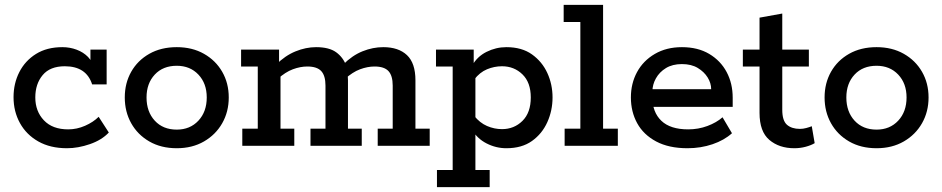

<svg xmlns="http://www.w3.org/2000/svg" viewBox="-20 -603 3895 794"><path d="M257 10Q188 10 138.5 -18Q89 -46 62.5 -94Q36 -142 36 -201Q36 -258 60 -305Q84 -352 129 -380Q174 -408 238 -408Q269 -408 297 -397.5Q325 -387 344 -367.5Q363 -348 365 -322L354 -320V-398H421V-254H361Q337 -329 248 -329Q187 -329 156.5 -292.5Q126 -256 126 -200Q126 -143 161.5 -105.5Q197 -68 262 -68Q298 -68 332 -83Q366 -98 388 -120L430 -55Q401 -24 352 -7Q303 10 257 10Z M711 10Q646 10 597.5 -18Q549 -46 522.5 -93.5Q496 -141 496 -200Q496 -259 522.5 -306Q549 -353 597.5 -380.5Q646 -408 711 -408Q775 -408 823.5 -380.5Q872 -353 899 -306Q926 -259 926 -200Q926 -141 899 -93.5Q872 -46 823.5 -18Q775 10 711 10ZM711 -67Q766 -67 800.5 -104Q835 -141 835 -200Q835 -258 800.5 -294.5Q766 -331 711 -331Q654 -331 620 -294.5Q586 -258 586 -200Q586 -141 620 -104Q654 -67 711 -67Z M982 0V-71H1046V-328H977V-398H1134V-338L1121 -335Q1159 -373 1202 -390.5Q1245 -408 1287 -408Q1341 -408 1370 -387Q1399 -366 1412 -331L1399 -336Q1437 -374 1479.5 -391Q1522 -408 1565 -408Q1628 -408 1663 -375Q1698 -342 1698 -271V-71H1757V0H1542V-71H1604V-249Q1604 -290 1586.5 -309Q1569 -328 1529 -328Q1500 -328 1469 -316.5Q1438 -305 1406 -276L1414 -319Q1417 -307 1418 -292.5Q1419 -278 1419 -271V-71H1476V0H1264V-71H1326V-249Q1326 -290 1308.5 -309Q1291 -328 1251 -328Q1222 -328 1191 -316.5Q1160 -305 1128 -276L1140 -303V-71H1197V0Z M1783 -398H1939V-332L1932 -331Q1953 -369 1992 -388.5Q2031 -408 2074 -408Q2138 -408 2180 -378Q2222 -348 2243.5 -301Q2265 -254 2265 -200Q2265 -146 2243.5 -98Q2222 -50 2180 -20Q2138 10 2074 10Q2031 10 1992 -10Q1953 -30 1932 -67L1946 -66V100H2005V171H1787V100H1852V-328H1783ZM2056 -69Q2106 -69 2140.5 -103Q2175 -137 2175 -200Q2175 -262 2140.5 -295.5Q2106 -329 2056 -329Q2024 -329 1994 -316.5Q1964 -304 1941 -274L1946 -310V-85L1941 -124Q1964 -95 1994 -82Q2024 -69 2056 -69Z M2315 0V-71H2380V-512H2311V-583H2474V-71H2535V0Z M2823 10Q2746 10 2693.5 -18Q2641 -46 2615 -93.5Q2589 -141 2589 -200Q2589 -258 2614.5 -305Q2640 -352 2688 -380Q2736 -408 2800 -408Q2866 -408 2913 -380Q2960 -352 2985 -305Q3010 -258 3010 -199V-161H2641V-234H2921Q2921 -259 2906.5 -282.5Q2892 -306 2865.5 -322Q2839 -338 2800 -338Q2761 -338 2734 -321.5Q2707 -305 2692.5 -279Q2678 -253 2678 -225V-200Q2678 -139 2715 -103.5Q2752 -68 2826 -68Q2868 -68 2905.5 -82Q2943 -96 2968 -118L3007 -52Q2975 -23 2926.5 -6.5Q2878 10 2823 10Z M3265 10Q3202 10 3161.5 -24.5Q3121 -59 3121 -136V-328H3052V-398H3121V-530L3215 -547V-398H3325V-328H3215V-149Q3215 -104 3234.5 -87Q3254 -70 3288 -70Q3301 -70 3314 -73.5Q3327 -77 3337 -81L3349 -11Q3334 -2 3311.5 4Q3289 10 3265 10Z M3605 10Q3540 10 3491.5 -18Q3443 -46 3416.5 -93.5Q3390 -141 3390 -200Q3390 -259 3416.5 -306Q3443 -353 3491.5 -380.5Q3540 -408 3605 -408Q3669 -408 3717.5 -380.5Q3766 -353 3793 -306Q3820 -259 3820 -200Q3820 -141 3793 -93.5Q3766 -46 3717.5 -18Q3669 10 3605 10ZM3605 -67Q3660 -67 3694.5 -104Q3729 -141 3729 -200Q3729 -258 3694.5 -294.5Q3660 -331 3605 -331Q3548 -331 3514 -294.5Q3480 -258 3480 -200Q3480 -141 3514 -104Q3548 -67 3605 -67Z"/></svg>

Font: Rokkitt Medium
Style: Regular
Weight: 500
Version: Version 3.103